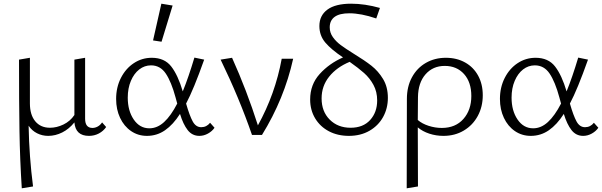

<svg xmlns="http://www.w3.org/2000/svg" viewBox="-20 -731 3263 1040"><path d="M555 -43Q540 -21 515.5 -8Q491 5 462 5Q389 5 383 -68Q354 -32 317 -13.5Q280 5 241 5Q209 5 181 -9Q153 -23 135 -50Q138 117 159 279L98 289Q88 134 85.5 -21Q83 -176 83 -408L142 -418V-171Q142 -109 171 -74Q200 -39 251 -39Q287 -39 323.5 -56.5Q360 -74 383 -108V-408L441 -418V-88Q441 -38 481 -38Q495 -38 509 -45.5Q523 -53 533 -68Z M855 -505 809 -512 854 -711 915 -701ZM1142 -39Q1129 -20 1106.5 -7.5Q1084 5 1060 5Q1021 5 996.5 -26.5Q972 -58 955 -114Q918 -56 874 -25.5Q830 5 776 5Q728 5 690 -21Q652 -47 630.5 -92.5Q609 -138 609 -195Q609 -258 635 -309Q661 -360 705 -389Q749 -418 802 -418Q871 -418 907.5 -371Q944 -324 970 -236Q1001 -312 1033 -419L1086 -408Q1029 -247 988 -170Q1007 -104 1024 -73Q1041 -42 1070 -42Q1099 -42 1118 -66ZM940 -170 931 -203Q908 -288 878 -332.5Q848 -377 798 -377Q763 -377 734.5 -355Q706 -333 689 -293Q672 -253 672 -202Q672 -131 704.5 -83.5Q737 -36 789 -36Q832 -36 869 -70Q906 -104 940 -170Z M1568 -413Q1520 -196 1399 0H1345Q1276 -200 1175 -408L1237 -418Q1316 -243 1377 -52Q1471 -222 1506 -413Z M1896 -440Q1955 -404 1992 -375Q2029 -346 2055 -303Q2081 -260 2081 -201Q2081 -144 2055 -97Q2029 -50 1981 -22.5Q1933 5 1870 5Q1809 5 1761.5 -20Q1714 -45 1687 -90Q1660 -135 1660 -192Q1660 -273 1711.5 -330Q1763 -387 1838 -420Q1775 -462 1742.5 -500Q1710 -538 1710 -590Q1710 -647 1753.5 -679Q1797 -711 1882 -711Q1956 -711 2038 -688L2018 -631Q1936 -659 1872 -659Q1819 -659 1792.5 -639.5Q1766 -620 1766 -583Q1766 -554 1783 -530Q1800 -506 1825.5 -487Q1851 -468 1896 -440ZM2023 -187Q2023 -234 2003 -271Q1983 -308 1952 -335.5Q1921 -363 1874 -396Q1804 -367 1763 -316Q1722 -265 1722 -198Q1722 -127 1766 -83Q1810 -39 1879 -39Q1947 -39 1985 -81Q2023 -123 2023 -187Z M2595 -215Q2595 -153 2568 -103Q2541 -53 2492.5 -24Q2444 5 2382 5Q2342 5 2305.5 -7Q2269 -19 2243 -41Q2243 171 2244 279L2183 289Q2184 125 2184 -195Q2184 -262 2211.5 -312.5Q2239 -363 2287 -390.5Q2335 -418 2395 -418Q2454 -418 2499.5 -392.5Q2545 -367 2570 -321Q2595 -275 2595 -215ZM2533 -211Q2533 -286 2493.5 -330Q2454 -374 2389 -374Q2325 -374 2285 -328.5Q2245 -283 2244 -205Q2244 -119 2243 -81Q2266 -61 2301.5 -49.5Q2337 -38 2373 -38Q2447 -38 2490 -86.5Q2533 -135 2533 -211Z M3221 -39Q3208 -20 3185.5 -7.5Q3163 5 3139 5Q3100 5 3075.5 -26.5Q3051 -58 3034 -114Q2997 -56 2953 -25.5Q2909 5 2855 5Q2807 5 2769 -21Q2731 -47 2709.5 -92.5Q2688 -138 2688 -195Q2688 -258 2714 -309Q2740 -360 2784 -389Q2828 -418 2881 -418Q2950 -418 2986.5 -371Q3023 -324 3049 -236Q3080 -312 3112 -419L3165 -408Q3108 -247 3067 -170Q3086 -104 3103 -73Q3120 -42 3149 -42Q3178 -42 3197 -66ZM3019 -170 3010 -203Q2987 -288 2957 -332.5Q2927 -377 2877 -377Q2842 -377 2813.5 -355Q2785 -333 2768 -293Q2751 -253 2751 -202Q2751 -131 2783.5 -83.5Q2816 -36 2868 -36Q2911 -36 2948 -70Q2985 -104 3019 -170Z"/></svg>

Font: Ysabeau Infant Semilight
Style: Regular
Weight: 300
Designer: Christian Thalmann (Catharsis Fonts)
Version: Version 0.003